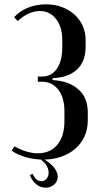

<svg xmlns="http://www.w3.org/2000/svg" viewBox="-20 -729 445 888"><path d="M180 9Q139 9 101 -1.5Q63 -12 34 -32L47 -52Q105 -20 155 -20Q212 -20 245 -59.5Q278 -99 278 -169V-215Q278 -278 249.5 -314.5Q221 -351 174 -351H155V-375H174Q218 -375 243 -411Q268 -447 268 -511V-543Q268 -605 239 -641.5Q210 -678 164 -678Q113 -678 62 -632L45 -649Q71 -678 109.5 -693.5Q148 -709 193 -709Q231 -709 264.5 -697Q298 -685 323 -663Q348 -641 362 -610.5Q376 -580 376 -543V-513Q376 -447 339 -410.5Q302 -374 241 -369L223 -367V-359L241 -357Q306 -350 346 -312.5Q386 -275 386 -209V-173Q386 -131 370.5 -97.5Q355 -64 327.5 -40.5Q300 -17 262.5 -4Q225 9 180 9ZM131 75Q146 109 172 109Q186 109 195.5 97.5Q205 86 205 69Q205 51 192.5 32.5Q180 14 154 0H171Q208 20 227.5 43Q247 66 247 88Q247 110 230.5 124.5Q214 139 191 139Q168 139 148.5 124Q129 109 118 81Z"/></svg>

Font: Moniqa Extra Bold Narrow Heading
Style: Regular
Weight: 800
Width: 4
Designer: Rajesh Rajput
Foundry: Rajesh Rajput
Version: Version 1.000;December 15, 2022;FontCreator 14.0.0.2794 32-b